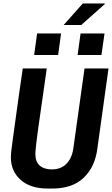

<svg xmlns="http://www.w3.org/2000/svg" viewBox="-20 -1083 649 1113"><path d="M257 10Q156 10 99.5 -40.5Q43 -91 43 -171Q43 -184 46 -212.5Q49 -241 55.5 -285.5Q62 -330 70 -390Q78 -450 88.5 -524Q99 -598 112 -686H251Q234 -565 222 -482Q210 -399 202.5 -346Q195 -293 191.5 -262.5Q188 -232 186.5 -216Q185 -200 185 -190Q185 -145 210.5 -123Q236 -101 280 -101Q333 -101 365 -133.5Q397 -166 405 -222L470 -686H609L544 -219Q530 -114 464.5 -52Q399 10 283 10ZM349 -938 460 -1063H587L588 -1060L451 -938ZM178 -764 195 -889H334L317 -764ZM430 -764 447 -889H586L568 -764Z"/></svg>

Font: Chivo Mono Medium SemiBold
Style: Italic
Weight: 600
Italic angle: -8.05°
Monospace: yes
Version: Version 1.008